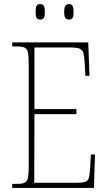

<svg xmlns="http://www.w3.org/2000/svg" viewBox="-20 -922 530 942"><path d="M40 0V-20H65Q90 -20 102 -26Q114 -32 117.5 -51Q121 -70 121 -108V-606Q121 -645 117.5 -663.5Q114 -682 102 -688Q90 -694 65 -694H40V-714H413L419 -550H399L396 -606Q394 -643 389.5 -660.5Q385 -678 370.5 -683.5Q356 -689 325 -689H149V-387H355V-362H149L148 -25H354Q384 -25 398 -30Q412 -35 416 -49.5Q420 -64 422 -94L426 -164H446L441 0ZM318 -826Q307 -826 301 -833.5Q295 -841 295 -863Q295 -886 301 -894Q307 -902 318 -902Q330 -902 335.5 -894Q341 -886 341 -863Q341 -841 335.5 -833.5Q330 -826 318 -826ZM177 -826Q165 -826 160 -833.5Q155 -841 155 -863Q155 -886 160 -894Q165 -902 177 -902Q189 -902 194.5 -894Q200 -886 200 -863Q200 -841 194.5 -833.5Q189 -826 177 -826Z"/></svg>

Font: Noto Serif Thai Condensed Thin
Style: Regular
Weight: 100
Width: 3
Designer: Monotype Design Team
Foundry: Monotype Imaging Inc.
Version: Version 2.001; ttfautohint (v1.8.4.7-5d5b)